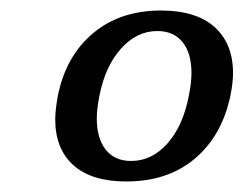

<svg xmlns="http://www.w3.org/2000/svg" viewBox="-20 -730 463 365"><path d="M85 -503Q85 -521 90 -548Q105 -623 156.5 -666.5Q208 -710 286 -710Q353 -710 388 -678.5Q423 -647 423 -591Q423 -573 418 -548Q402 -472 350.5 -428.5Q299 -385 220 -385Q154 -385 119.5 -416Q85 -447 85 -503ZM339 -548Q344 -573 344 -591Q344 -629 327 -650Q310 -671 279 -671Q240 -671 210 -637.5Q180 -604 169 -548Q164 -523 164 -505Q164 -467 181 -445.5Q198 -424 229 -424Q269 -424 298.5 -457.5Q328 -491 339 -548Z"/></svg>

Font: Trirong Medium
Style: Italic
Weight: 500
Italic angle: -12°
Designer: Katatrad Team
Foundry: CadsonDemak
Version: Version 1.001